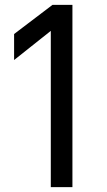

<svg xmlns="http://www.w3.org/2000/svg" viewBox="-20 -770 439 790"><path d="M189 0H278V-750H196L38 -630V-523L189 -643Z"/></svg>

Font: Orkney
Style: Regular
Weight: 400
Designer: Samuel Oakes and Alfredo Marco Pradil
Foundry: Alfredo Marco Pradil
Version: 1.0; ttfautohint (v1.5)